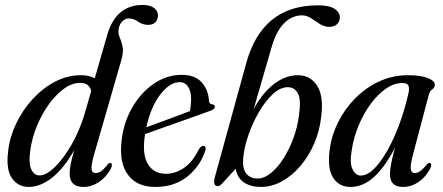

<svg xmlns="http://www.w3.org/2000/svg" viewBox="-20 -747 1792 776"><path d="M428.5 -66Q410 -31.5 380.2 -11.5Q350.5 8.5 317 8.5Q261.5 8.5 261.5 -45.5Q261.5 -60 265.2 -81Q269 -102 280 -140Q237 -65 189.8 -28.2Q142.5 8.5 96.5 8.5Q52.5 8.5 28 -27.2Q3.5 -63 13 -136.5Q19 -192 44.8 -246.5Q70.5 -301 110.8 -345.2Q151 -389.5 201.2 -416.2Q251.5 -443 307 -443Q341.5 -443 363 -430.5L413 -604.5Q448 -727 556.5 -727Q587.5 -727 603 -714.5Q618.5 -702 618.5 -685.5Q618.5 -668 608 -657.2Q597.5 -646.5 579 -646.5Q556.5 -646.5 538.2 -659.5Q520 -672.5 501 -672.5Q486.5 -672.5 474.5 -660.8Q462.5 -649 459.5 -630Q456.5 -612.5 463.5 -596.8Q470.5 -581 475.2 -559.5Q480 -538 470.5 -504.5L360 -121.5Q348.5 -81.5 350 -64.5Q351.5 -47.5 367 -47.5Q377 -47.5 388.2 -54.8Q399.5 -62 415.5 -83Q421.5 -90 426.5 -88Q437 -86.5 428.5 -66ZM102.5 -139.5Q95 -88 106.2 -63Q117.5 -38 140.5 -38Q166.5 -38 201.5 -71.8Q236.5 -105.5 269.8 -163.5Q303 -221.5 324 -293.5L348.5 -379Q345 -394 334.8 -403Q324.5 -412 303 -412Q271 -412 238.2 -388.2Q205.5 -364.5 177 -324.8Q148.5 -285 128.8 -236.8Q109 -188.5 102.5 -139.5Z M810 -139Q790 -76.5 738 -34Q686 8.5 607 8.5Q534 8.5 497.8 -39.8Q461.5 -88 471 -174.5Q478.5 -249.5 513.5 -310.8Q548.5 -372 601 -408.2Q653.5 -444.5 714.5 -444.5Q768.5 -444.5 795.5 -413.8Q822.5 -383 824.5 -339Q826 -326 837.5 -325.5Q846.5 -324.5 848 -317.5Q850 -306.5 832 -300Q815.5 -294 783 -282.2Q750.5 -270.5 711 -256.5Q671.5 -242.5 633.2 -229Q595 -215.5 566.5 -205Q565 -197 564 -188.5Q555.5 -118 579.2 -81.2Q603 -44.5 651 -44.5Q688 -44.5 723.5 -68.2Q759 -92 784 -144.5Q795 -159 803.5 -157.5Q814.5 -155.5 810 -139ZM706.5 -415Q666.5 -415 628 -365.2Q589.5 -315.5 571.5 -232.5Q598.5 -242.5 631.2 -254.5Q664 -266.5 695 -278.2Q726 -290 747.5 -298Q752 -317 752.5 -346Q752.5 -377 740.5 -396Q728.5 -415 706.5 -415Z M1077 -554 1005 -305.5Q1040 -371 1086.8 -407Q1133.5 -443 1184 -443Q1234 -443 1261.2 -401.5Q1288.5 -360 1278.5 -278.5Q1272.5 -219 1250 -167Q1227.5 -115 1193.5 -75.5Q1159.5 -36 1118.8 -13.8Q1078 8.5 1034.5 8.5Q993.5 8.5 966.5 -9.2Q939.5 -27 932.5 -65L878 -5.5Q869.5 5 859.5 5Q839 4.5 848.5 -31.5L975 -491Q1006.5 -607 1078.5 -666.2Q1150.5 -725.5 1266 -725.5Q1310.5 -725.5 1332 -711.5Q1353.5 -697.5 1353.5 -676.5Q1353.5 -660 1342.2 -649.2Q1331 -638.5 1311 -638.5Q1290.5 -638.5 1272.5 -650.2Q1254.5 -662 1237 -673.5Q1219.5 -685 1200.5 -685Q1160.5 -685 1128.2 -653Q1096 -621 1077 -554ZM1142 -394.5Q1112 -394 1082 -366Q1052 -338 1026.5 -294.2Q1001 -250.5 984 -201.2Q967 -152 963 -108.5Q959 -67 974.8 -46.2Q990.5 -25.5 1020.5 -25.5Q1048 -25.5 1075.5 -48Q1103 -70.5 1126.5 -107.8Q1150 -145 1166.2 -189.8Q1182.5 -234.5 1188 -278.5Q1198 -344.5 1183.8 -370Q1169.5 -395.5 1142 -394.5Z M1649 -122Q1637.5 -78 1640.2 -62.8Q1643 -47.5 1656 -47.5Q1666 -47.5 1677.2 -54.8Q1688.5 -62 1705 -82Q1711.5 -90 1717 -88Q1727.5 -86 1718.5 -65Q1699.5 -30 1670.8 -10.8Q1642 8.5 1608 8.5Q1556 8.5 1556 -43.5Q1556 -58.5 1560.5 -83.5Q1565 -108.5 1576.5 -150.5Q1537 -73.5 1492.5 -32.5Q1448 8.5 1397 8.5Q1350 8.5 1326.2 -29Q1302.5 -66.5 1312.5 -142Q1319.5 -198.5 1346 -252Q1372.5 -305.5 1414.8 -348.8Q1457 -392 1511.5 -417.5Q1566 -443 1629.5 -443Q1681.5 -443 1710 -431.2Q1738.5 -419.5 1737.5 -404Q1736.5 -392 1727 -385.8Q1717.5 -379.5 1713.5 -365.5ZM1401.5 -139.5Q1392.5 -88 1404.8 -62.8Q1417 -37.5 1438.5 -37.5Q1464.5 -37.5 1492.2 -65.2Q1520 -93 1546.5 -140.2Q1573 -187.5 1595 -247.8Q1617 -308 1631.5 -373Q1635 -392 1630.2 -401.8Q1625.5 -411.5 1606.5 -411.5Q1572.5 -411.5 1539.5 -388.5Q1506.5 -365.5 1478 -326.8Q1449.5 -288 1429.2 -239.5Q1409 -191 1401.5 -139.5Z"/></svg>

Font: Fraunces 144pt Soft
Style: Italic
Weight: 400
Italic angle: -16°
Version: Version 1.000;[b76b70a41]